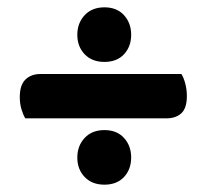

<svg xmlns="http://www.w3.org/2000/svg" viewBox="-20 -553 564 524"><path d="M49 -230Q43 -240 38.5 -255Q34 -270 34 -288Q34 -321 49.5 -336Q65 -351 90 -351H475Q481 -342 485.5 -325.5Q490 -309 490 -291Q490 -258 475 -244Q460 -230 434 -230ZM191 -123Q191 -155 211 -176.5Q231 -198 265 -198Q299 -198 318.5 -176.5Q338 -155 338 -123Q338 -91 318.5 -70Q299 -49 265 -49Q231 -49 211 -70Q191 -91 191 -123ZM191 -458Q191 -490 211 -511.5Q231 -533 265 -533Q299 -533 318.5 -511.5Q338 -490 338 -458Q338 -426 318.5 -405Q299 -384 265 -384Q231 -384 211 -405Q191 -426 191 -458Z"/></svg>

Font: Baloo Thambi 2
Style: Bold
Weight: 700
Designer: Aadarsh Rajan and Ek Type
Foundry: Ek Type
Version: Version 1.640;hotconv 1.0.111;makeotfexe 2.5.65597; ttfautoh